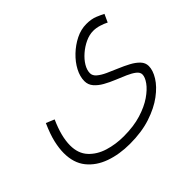

<svg xmlns="http://www.w3.org/2000/svg" viewBox="-139 -608 1047 1047"><g transform="rotate(-45 385.0 -84.5)"><path d="M40 11Q40 -25 50 -69Q60 -113 87 -174L135 -154Q94 -63 94 6Q94 68 129 106Q164 144 219 161Q274 178 336 178Q413 178 471 160Q529 142 568 115Q607 88 627 60Q647 32 647 11Q647 -6 629 -20Q611 -34 582.5 -46.5Q554 -59 522 -72Q490 -85 461.5 -101Q433 -117 415 -138Q397 -159 397 -187Q397 -222 416.5 -259Q436 -296 469.5 -328Q503 -360 543 -380Q583 -400 625 -400Q664 -400 691.5 -388.5Q719 -377 734 -369L713 -323Q696 -332 672 -339.5Q648 -347 625 -347Q595 -347 564 -332.5Q533 -318 506.5 -295Q480 -272 464.5 -246Q449 -220 449 -196Q449 -177 467 -161.5Q485 -146 514.5 -132.5Q544 -119 576.5 -105.5Q609 -92 638 -76.5Q667 -61 685.5 -41.5Q704 -22 704 3Q704 36 680 75Q656 114 608.5 149.5Q561 185 491.5 208Q422 231 331 231Q250 231 184 207.5Q118 184 79 135.5Q40 87 40 11Z"/></g></svg>

Font: Noto Sans Arabic UI Lt
Style: Regular
Weight: 300
Designer: Monotype Design Team, Nadine Chahine and Nizar Qandah
Foundry: Monotype Imaging Inc.
Version: Version 2.010; ttfautohint (v1.8.4.7-5d5b)